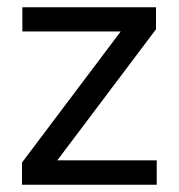

<svg xmlns="http://www.w3.org/2000/svg" viewBox="-20 -508 492 528"><path d="M137.5 -67H411V0H40.5V-61L312 -421.5H41.5V-488H409V-427.5Z"/></svg>

Font: Anek Malayalam Medium
Style: Regular
Weight: 400
Version: Version 1.003